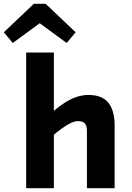

<svg xmlns="http://www.w3.org/2000/svg" viewBox="-59 -985 693 1005"><path d="M223 -710V0H78V-710ZM207 -266 187 -374Q234 -416 270.5 -441Q307 -466 339.5 -477Q372 -488 404 -488Q475 -488 508 -447.5Q541 -407 541 -327V0H396V-300Q396 -326 385.5 -338.5Q375 -351 349 -351Q333 -351 312.5 -341.5Q292 -332 266 -313.5Q240 -295 207 -266ZM-39 -816 118 -965H157L158 -870L8 -760ZM337 -816 290 -760 140 -870 141 -965H180Z"/></svg>

Font: Intel One Mono Light
Style: Regular
Weight: 300
Monospace: yes
Designer: Fred Shallcrass
Foundry: Frere-Jones Type LLC
Version: Version 1.004